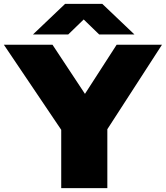

<svg xmlns="http://www.w3.org/2000/svg" viewBox="-50 -971 856 991"><path d="M266 0V-301L-30 -740H221L388.5 -486.5L552 -740H786L504 -304V0ZM120 -793 286 -951H478L644 -793H462L382 -870.5L302 -793Z"/></svg>

Font: Encode Sans Expanded Black
Style: Regular
Weight: 900
Width: 7
Designer: Multiple Designers
Foundry: Impallari Type
Version: Version 3.000; ttfautohint (v1.8.3) -l 8 -r 50 -G 200 -x 14 